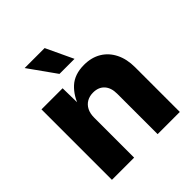

<svg xmlns="http://www.w3.org/2000/svg" viewBox="-206 -901 1039 1039"><g transform="rotate(-45 314.0 -381.0)"><path d="M224.1 -304.7V0H54.2V-539.1H215.8L218.3 -401.4H207Q228 -467.3 271.2 -507.1Q314.5 -546.9 387.2 -546.9Q444.3 -546.9 486.1 -521.7Q527.8 -496.6 550.8 -450.4Q573.7 -404.3 573.7 -342.3V0H403.8V-309.1Q403.8 -355 380.6 -380.6Q357.4 -406.2 315.9 -406.2Q288.6 -406.2 267.8 -394.3Q247.1 -382.3 235.6 -359.9Q224.1 -337.4 224.1 -304.7ZM258.8 -606 147.9 -761.7H300.8L374 -606Z"/></g></svg>

Font: Inter 18pt ExtraBold
Style: Regular
Weight: 800
Designer: Rasmus Andersson
Foundry: rsms
Version: Version 4.001;git-66647c0bb